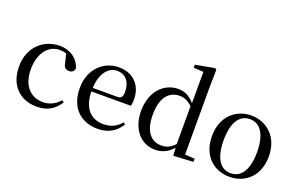

<svg xmlns="http://www.w3.org/2000/svg" viewBox="-96 -1210 2533 1626"><g transform="rotate(20 1170.5 -397.0)"><path d="M300 15C399 15 460 -25 506 -98L489 -111C447 -63 396 -39 337 -39C225 -39 148 -122 148 -266C148 -414 224 -504 324 -504C344 -504 363 -501 383 -494L402 -420C407 -378 427 -362 458 -362C482 -362 498 -374 505 -400C484 -481 409 -537 315 -537C172 -537 46 -436 46 -254C46 -84 152 15 300 15Z M853 15C945 15 1015 -27 1058 -99L1041 -112C1002 -65 952 -39 882 -39C775 -39 697 -108 694 -265H1051C1055 -281 1057 -301 1057 -325C1057 -445 980 -537 845 -537C710 -537 592 -432 592 -260C592 -78 701 15 853 15ZM695 -297C701 -432 764 -504 842 -504C918 -504 964 -446 964 -360C964 -316 953 -297 916 -297Z M1532 10 1711 0V-28L1623 -34V-647L1626 -800L1611 -809L1440 -777V-750L1529 -745V-462C1485 -515 1435 -537 1382 -537C1251 -537 1146 -429 1146 -255C1146 -92 1239 15 1368 15C1430 15 1484 -10 1528 -61ZM1526 -93C1488 -52 1451 -37 1405 -37C1316 -37 1250 -104 1250 -258C1250 -423 1323 -486 1411 -486C1452 -486 1487 -471 1526 -434Z M2038 15C2178 15 2295 -81 2295 -261C2295 -441 2173 -537 2038 -537C1904 -537 1783 -440 1783 -261C1783 -82 1898 15 2038 15ZM2038 -17C1944 -17 1888 -101 1888 -260C1888 -420 1944 -504 2038 -504C2132 -504 2189 -420 2189 -260C2189 -101 2132 -17 2038 -17Z"/></g></svg>

Font: Noto Serif HK Medium
Style: Regular
Weight: 500
Designer: Ryoko NISHIZUKA 西塚涼子 (kana & ideographs); Frank Grießhammer (Latin, Greek & Cyrillic); Wenlong ZHANG 张文龙 (bopomofo); San
Foundry: Adobe
Version: Version 2.001;hotconv 1.1.0;makeotfexe 2.6.0